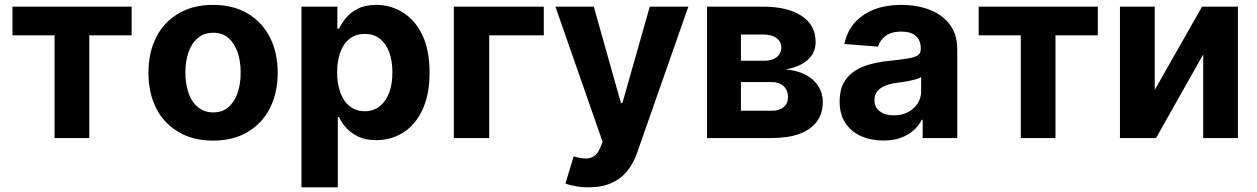

<svg xmlns="http://www.w3.org/2000/svg" viewBox="-20 -573 5219 797"><path d="M206.5 -426.3H31.7V-545.4H526.4V-426.3H350.6V0H206.5Z M864.3 10.7Q781.2 10.7 721.7 -24.9Q660.2 -61 628.4 -123.5Q596.2 -187.5 596.2 -270.5Q596.2 -354.5 628.4 -418.5Q659.7 -480.5 721.7 -517.6Q781.7 -552.7 864.3 -552.7Q947.3 -552.7 1007.3 -517.6Q1068.4 -481 1100.1 -418.5Q1132.8 -354 1132.8 -270.5Q1132.8 -188 1100.1 -123.5Q1068.4 -60.5 1007.3 -24.9Q947.8 10.7 864.3 10.7ZM928.2 -128.4Q953.1 -149.4 966.3 -187Q979 -225.1 979 -271.5Q979 -318.4 966.3 -356.4Q953.1 -393.6 928.2 -415.5Q903.8 -437 865.2 -437Q826.7 -437 801.8 -415.5Q774.9 -393.1 762.7 -356.4Q749.5 -319.3 749.5 -271.5Q749.5 -224.6 762.7 -187Q774.9 -149.9 801.8 -128.4Q827.1 -106.4 865.2 -106.4Q903.3 -106.4 928.2 -128.4Z M1382.3 204.6H1231.4V-545.4H1380.4V-453.6H1387.2Q1398.4 -477.1 1416.5 -499Q1434.6 -521.5 1465.8 -537.1Q1496.1 -552.7 1542.5 -552.7Q1601.1 -552.7 1652.3 -521.5Q1703.1 -489.7 1732.9 -428.2Q1763.2 -365.2 1763.2 -272Q1763.2 -180.7 1733.9 -118.2Q1705.1 -55.7 1654.8 -23.4Q1604.5 8.8 1542 8.8Q1497.1 8.8 1467.3 -5.9Q1436 -21 1417 -42.5Q1397.9 -63.5 1387.2 -87.4H1382.3ZM1379.4 -272.9Q1379.4 -225.1 1393.1 -188Q1406.2 -151.9 1432.1 -131.8Q1458 -111.3 1494.1 -111.3Q1530.3 -111.3 1556.6 -132.3Q1583 -153.3 1595.7 -189Q1608.9 -224.6 1608.9 -272.9Q1608.9 -319.8 1595.7 -356Q1582.5 -391.6 1557.1 -412.1Q1532.2 -432.1 1494.1 -432.1Q1456.5 -432.1 1432.1 -412.6Q1405.8 -392.6 1393.1 -357.4Q1379.4 -320.3 1379.4 -272.9Z M1863.8 -545.4H2237.3V-426.3H2010.7V0H1863.8Z M2422.4 204.6Q2392.6 204.6 2368.7 199.7Q2343.3 195.3 2327.1 189L2361.3 76.2Q2387.7 84 2409.7 85Q2430.7 85.4 2446.8 74.7Q2461.9 64 2472.2 38.6L2481.4 15.6L2285.6 -545.4H2444.8L2557.6 -145H2563.5L2677.2 -545.4H2837.4L2625.5 59.1Q2609.4 105.5 2584.5 135.7Q2557.6 169.4 2518.1 186.5Q2478.5 204.6 2422.4 204.6Z M3183.1 0H2915V-545.4H3147.5Q3248.5 -545.4 3307.1 -507.3Q3365.7 -469.2 3365.7 -397.9Q3365.7 -353.5 3332.5 -324.2Q3299.8 -294.9 3240.7 -284.7Q3289.1 -281.2 3324.7 -262.2Q3358.9 -244.1 3377.4 -214.4Q3395.5 -185.5 3395.5 -148.9Q3395.5 -103 3371.1 -68.8Q3345.7 -34.7 3299.3 -17.6Q3252 0 3183.1 0ZM3055.7 -232.4V-113.3H3183.1Q3214.8 -113.3 3232.9 -128.4Q3251 -143.6 3251 -169.9Q3251 -198.2 3232.9 -215.3Q3214.4 -232.4 3183.1 -232.4ZM3055.7 -429.7V-320.8H3150.9Q3172.4 -320.8 3189.9 -327.6Q3205.6 -334 3214.4 -346.7Q3223.1 -359.4 3223.1 -376Q3223.1 -400.9 3202.6 -415.5Q3182.6 -429.7 3147.5 -429.7Z M3646.5 10.3Q3595.2 10.3 3553.7 -8.3Q3512.7 -26.4 3489.3 -62.5Q3465.3 -98.1 3465.3 -152.3Q3465.3 -198.2 3481.9 -228.5Q3499 -259.8 3527.8 -278.3Q3557.6 -297.4 3593.3 -306.6Q3632.8 -316.9 3670.4 -320.3Q3724.6 -326.2 3747.1 -330.1Q3776.4 -334.5 3789.6 -343.3Q3802.2 -351.6 3802.2 -369.1V-371.6Q3802.2 -405.3 3781.7 -423.8Q3760.7 -441.9 3721.7 -441.9Q3680.7 -441.9 3656.7 -424.3Q3632.3 -405.8 3624.5 -379.4L3484.9 -390.6Q3496.1 -441.9 3526.4 -477.1Q3558.6 -513.7 3607.4 -533.2Q3656.7 -552.7 3722.2 -552.7Q3768.6 -552.7 3809.6 -542Q3853 -530.8 3883.8 -508.8Q3917 -485.4 3935.1 -451.7Q3953.6 -416 3953.6 -367.7V0H3810.1V-75.7H3806.2Q3793 -49.8 3771 -30.8Q3750 -12.2 3717.8 -0.5Q3687.5 10.3 3646.5 10.3ZM3689.9 -94.2Q3723.6 -94.2 3749 -107.4Q3773.9 -120.1 3789.1 -143.6Q3803.7 -166 3803.7 -194.8V-252.9Q3798.3 -249 3784.2 -244.6Q3768.6 -240.2 3756.8 -237.8Q3736.3 -233.9 3726.1 -232.4Q3717.3 -231 3698.2 -228.5Q3672.4 -225.1 3651.9 -215.8Q3630.9 -206.5 3621.1 -193.4Q3609.9 -178.2 3609.9 -157.2Q3609.9 -126.5 3632.8 -110.4Q3654.3 -94.2 3689.9 -94.2Z M4217.3 -426.3H4042.5V-545.4H4537.1V-426.3H4361.3V0H4217.3Z M4773.4 -545.4V-199.7L4969.7 -545.4H5118.7V0H4974.6V-347.2L4778.8 0H4628.9V-545.4Z"/></svg>

Font: My Font
Style: Bold
Weight: 500
Designer: Rasmus Andersson
Foundry: rsms
Version: Version 0.001